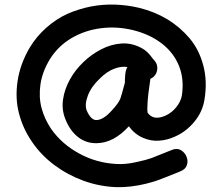

<svg xmlns="http://www.w3.org/2000/svg" viewBox="-20 -815 962 830"><path d="M482 -6Q513 -5 546.5 -9Q580 -13 610 -20.5Q640 -28 660 -35Q690 -46 742 -67Q753 -71 759 -74Q782 -83 788 -101.5Q794 -120 786 -138.5Q778 -157 761 -166.5Q744 -176 721 -166L636 -132Q611 -123 568 -114Q524 -104 486 -106Q398 -110 323 -151Q247 -192 201 -258Q172 -301 159.5 -348.5Q147 -396 155 -451Q163 -505 195 -558Q230 -615 288 -649.5Q346 -684 416.5 -693Q487 -702 558 -684Q629 -666 680 -626.5Q731 -587 754 -529.5Q777 -472 766 -401Q761 -375 741.5 -351Q722 -327 695 -315Q643 -292 618 -328Q616 -347 617 -347Q617 -370 621 -407Q623 -425 629 -466L630 -474Q638 -478 644 -483Q659 -497 660 -518Q661 -539 647 -554Q644 -557 640 -562L631 -574Q614 -595 596 -605Q552 -630 506 -627Q460 -624 417 -601.5Q374 -579 341 -547Q306 -514 282.5 -472Q259 -430 252.5 -385Q246 -340 263 -299Q283 -249 318 -222Q353 -195 398 -196Q471 -197 536 -268L537 -269Q562 -235 597.5 -219.5Q633 -204 668 -207Q702 -209 735 -224Q784 -245 820 -288.5Q856 -332 864 -385Q877 -463 859 -531.5Q841 -600 800 -649Q716 -748 582 -781Q532 -793 479 -795Q426 -797 373 -787Q319 -776 271 -755Q223 -733 180.5 -695.5Q138 -658 109 -610Q67 -539 56 -464.5Q45 -390 62 -325Q79 -259 119 -201Q158 -144 215 -101.5Q272 -59 340 -34Q408 -9 482 -6ZM396 -296Q373 -296 355 -337Q345 -362 359.5 -401Q374 -440 411 -475Q442 -506 474 -518Q506 -530 531 -525Q530 -523 529 -522Q522 -508 521 -487Q520 -477 520 -470V-458Q503 -394 500 -388Q492 -368 462 -336Q426 -296 396 -296Z"/></svg>

Font: Balsamiq Sans
Style: Regular
Weight: 400
Designer: Michael Angeles
Foundry: Balsamiq SRL
Version: Version 1.020; ttfautohint (v1.8.4.7-5d5b);gftools[0.9.26]